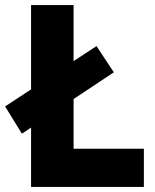

<svg xmlns="http://www.w3.org/2000/svg" viewBox="-24 -734 607 754"><path d="M98 0V-233L62 -209L-4 -316L98 -383V-714H265V-494L355 -553L423 -450L265 -345V-150H541V0Z"/></svg>

Font: Noto Sans Mono SemiCondensed Black
Style: Regular
Weight: 900
Width: 4
Designer: Monotype Design Team
Foundry: Monotype Imaging Inc.
Version: Version 2.014; ttfautohint (v1.8.4.7-5d5b)